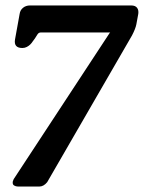

<svg xmlns="http://www.w3.org/2000/svg" viewBox="-20 -567 527 704"><path d="M384 -448H130Q122 -448 117.5 -441Q113 -434 108 -426Q103 -420 99.5 -414.5Q96 -409 91 -404Q86 -399 78.5 -395Q71 -391 62 -391Q30 -391 35 -422L52 -516Q54 -530 64.5 -538.5Q75 -547 90 -547H461Q476 -547 482.5 -538.5Q489 -530 487 -516L480 -478Q477 -462 464 -437L153 101Q140 117 124 117H46Q38 117 31.5 113Q25 109 27 98Q29 90 36 81L382 -446Z"/></svg>

Font: Jura
Style: Bold Italic
Weight: 700
Designer: Ed Merritt
Foundry: Ten by Twenty
Version: Version 1.007